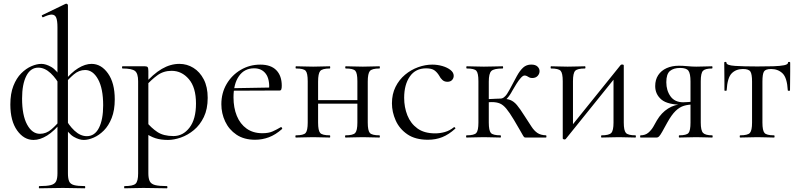

<svg xmlns="http://www.w3.org/2000/svg" viewBox="-20 -745 4333 1040"><path d="M193.4 275Q190.4 275 190.4 269Q190.4 263 193.4 263Q234.6 263 255.6 257.5Q276.6 252 283.9 237Q291.2 222 291.2 194V-597.8Q291.2 -633.4 284.3 -649.7Q277.4 -666 259.6 -666Q244.2 -666 213.8 -651.8Q209.8 -650 207.3 -656Q204.8 -662 208.4 -663L334.8 -724Q336.8 -725 339 -725Q341.6 -725 344.8 -722.5Q348 -720 348 -716.8V194Q348 222 354.4 237Q360.8 252 380.7 257.5Q400.6 263 439.6 263Q441.6 263 441.6 269Q441.6 275 439.6 275Q414.6 275 383.9 274Q353.2 273 320.6 273Q285 273 251.9 274Q218.8 275 193.4 275ZM161.8 13Q109.4 13 72.7 -38.5Q36 -90 36 -179Q36 -237.8 52.5 -279.8Q69 -321.8 95 -347.8Q121 -373.8 150.1 -386.4Q179.2 -399 204.4 -399Q228.4 -399 257.8 -382.2Q287.2 -365.4 316.6 -316L307.6 -275Q286.4 -318.6 254.3 -348.6Q222.2 -378.6 187.4 -378.6Q145.4 -378.6 122.5 -333.6Q99.6 -288.6 99.6 -211.6Q99.6 -120.4 126.8 -70.3Q154 -20.2 196.2 -20.2Q230.6 -20.2 258.5 -44.4Q286.4 -68.6 306.2 -94.2L315.6 -86.6Q273.6 -34.6 235.2 -10.8Q196.8 13 161.8 13ZM433.8 13Q409.2 13 379.8 -3.8Q350.4 -20.6 321.8 -70L330 -111Q351.2 -67.4 383.3 -37.4Q415.4 -7.4 450.2 -7.4Q493.2 -7.4 516 -52.4Q538.8 -97.4 538.8 -174.4Q538.8 -265.6 511.1 -315.7Q483.4 -365.8 441.2 -365.8Q407.8 -365.8 379.5 -341.6Q351.2 -317.4 331.4 -291.8L322.8 -299.4Q365 -352.2 403.4 -375.6Q441.8 -399 475.8 -399Q528.2 -399 564.9 -347.4Q601.6 -295.8 601.6 -207Q601.6 -148.2 585.1 -106.2Q568.6 -64.2 542.6 -38.2Q516.6 -12.2 487.4 0.4Q458.2 13 433.8 13Z M654.6 275Q652.4 275 652.4 269Q652.4 263 654.6 263Q700.8 263 714.5 250Q728.2 237 728.2 194V-305Q728.2 -347.4 711.1 -360.7Q694 -374 643.8 -374Q641 -374 641 -380Q641 -386 643.8 -386Q669.2 -386 691.8 -386Q714.4 -386 732.9 -386Q751.4 -386 764.8 -386Q776.4 -386 780 -380.9Q783.6 -375.8 783.6 -359.8V194Q783.6 222 791.3 237Q799 252 820.4 257.5Q841.8 263 883.8 263Q886.8 263 886.8 269Q886.8 275 883.8 275Q857.4 275 824.8 274Q792.2 273 756.4 273Q728.4 273 701.5 274Q674.6 275 654.6 275ZM889.6 13Q851.4 13 822.3 3.8Q793.2 -5.4 757.6 -30.4L772.6 -85.4Q799.4 -52 832.5 -30Q865.6 -8 919.8 -8Q971.6 -8 1006.6 -53.8Q1041.6 -99.6 1041.6 -184Q1041.6 -271.2 1003 -316.3Q964.4 -361.4 909.6 -361.4Q865.4 -361.4 832 -336.8Q798.6 -312.2 767.8 -277.6L758.6 -285.6Q809.6 -344.6 856.5 -371.8Q903.4 -399 951.6 -399Q992.8 -399 1027.6 -377.5Q1062.4 -356 1083.7 -315Q1105 -274 1105 -215Q1105 -154.2 1084.1 -111Q1063.2 -67.8 1030.2 -40.5Q997.2 -13.2 959.9 -0.1Q922.6 13 889.6 13Z M1362 12Q1301.8 12 1261.1 -15.4Q1220.4 -42.8 1199.7 -86.9Q1179 -131 1179 -180.4Q1179 -241 1207.2 -289.4Q1235.4 -337.8 1283.6 -366.4Q1331.8 -395 1389.8 -395Q1447.2 -395 1476.7 -364.8Q1506.2 -334.6 1506.2 -280.8Q1506.2 -267.8 1503.8 -261.2Q1501.4 -254.6 1494.4 -254.6H1437.6Q1442 -315.6 1419.8 -345.3Q1397.6 -375 1356.6 -375Q1303.8 -375 1274.3 -332.8Q1244.8 -290.6 1244.8 -217.8Q1244.8 -161.4 1262.8 -117.4Q1280.8 -73.4 1315.8 -48.4Q1350.8 -23.4 1401 -23.4Q1435 -23.4 1457.1 -33.3Q1479.2 -43.2 1501 -56.2Q1503 -58.2 1506.5 -53.8Q1510 -49.4 1508 -46.4Q1472.6 -15 1436.5 -1.5Q1400.4 12 1362 12ZM1227.4 -253.6 1226.4 -267 1452.6 -271V-254.6Z M1673.4 -183.4V-202.6H1942.4V-183.4ZM1646.8 -81V-305Q1646.8 -349 1635.6 -361.5Q1624.4 -374 1584 -374Q1581 -374 1581 -380Q1581 -386 1584 -386Q1602.6 -386 1626.7 -385Q1650.8 -384 1676.4 -384Q1700.2 -384 1724.2 -385Q1748.2 -386 1766.6 -386Q1768.6 -386 1768.6 -380Q1768.6 -374 1766.6 -374Q1725.4 -374 1714.2 -360Q1703 -346 1703 -303V-81Q1703 -38 1714.2 -25Q1725.4 -12 1766.6 -12Q1768.6 -12 1768.6 -6Q1768.6 0 1766.6 0Q1747.2 0 1723.7 -1Q1700.2 -2 1676.4 -2Q1650.7 -2 1626.6 -1Q1602.5 0 1583 0Q1580 0 1580 -6Q1580 -12 1583 -12Q1624.4 -12 1635.6 -25Q1646.8 -38 1646.8 -81ZM1915.8 -81V-305Q1915.8 -349 1904.6 -361.5Q1893.4 -374 1853 -374Q1850 -374 1850 -380Q1850 -386 1853 -386Q1871.6 -386 1895.7 -385Q1919.8 -384 1945.4 -384Q1969.2 -384 1993.2 -385Q2017.2 -386 2035.6 -386Q2037.6 -386 2037.6 -380Q2037.6 -374 2035.6 -374Q1994.4 -374 1983.2 -360Q1972 -346 1972 -303V-81Q1972 -38 1983.2 -25Q1994.4 -12 2035.6 -12Q2037.6 -12 2037.6 -6Q2037.6 0 2035.6 0Q2016.2 0 1992.7 -1Q1969.2 -2 1945.4 -2Q1919.8 -2 1895.1 -1Q1870.5 0 1852.1 0Q1849 0 1849 -6Q1849 -12 1851.9 -12Q1892.6 -12 1904.2 -25Q1915.8 -38 1915.8 -81Z M2297.8 12Q2229.6 12 2186.6 -17.5Q2143.6 -47 2123.3 -92.6Q2103 -138.2 2103 -185.2Q2103 -235.2 2122.4 -274.2Q2141.8 -313.2 2173.9 -340.1Q2206 -367 2244.8 -381Q2283.6 -395 2321.4 -395Q2349.6 -395 2376.2 -387.3Q2402.8 -379.6 2420.2 -365.9Q2437.6 -352.2 2437.6 -334.4Q2437.6 -321.4 2428.8 -311.7Q2420 -302 2403.4 -302Q2387.2 -302 2376.4 -311.8Q2365.6 -321.6 2359.2 -334.6Q2348.2 -353 2333.3 -363.9Q2318.4 -374.8 2288 -374.8Q2230.6 -374.8 2199.9 -330.6Q2169.2 -286.4 2169.2 -215Q2169.2 -164.2 2186.6 -120.3Q2204 -76.4 2240.8 -49.5Q2277.6 -22.6 2337 -22.6Q2363.8 -22.6 2389.9 -30Q2416 -37.4 2438.6 -55.8Q2441.4 -57.8 2444.9 -53.8Q2448.4 -49.8 2445.6 -47.8Q2411.4 -16.6 2376 -2.3Q2340.6 12 2297.8 12Z M2507.6 0Q2504.6 0 2504.6 -6Q2504.6 -12 2507.6 -12Q2549 -12 2560.2 -25Q2571.4 -38 2571.4 -81V-305Q2571.4 -349 2560.3 -361.5Q2549.2 -374 2508.6 -374Q2505.8 -374 2505.8 -380Q2505.8 -386 2508.6 -386Q2527.2 -386 2551.3 -385Q2575.4 -384 2601 -384Q2628.8 -384 2655.4 -385Q2682 -386 2702.4 -386Q2705.2 -386 2705.2 -380Q2705.2 -374 2702.4 -374Q2655 -374 2641.3 -360.3Q2627.6 -346.6 2627.6 -303V-81Q2627.6 -38 2638.8 -25Q2650 -12 2691.2 -12Q2693.4 -12 2693.4 -6Q2693.4 0 2691.2 0Q2671.8 0 2648.3 -1Q2624.8 -2 2601 -2Q2575.4 -2 2551.3 -1Q2527.2 0 2507.6 0ZM2827.4 0Q2823 0 2820.2 -1.6Q2817.4 -3.2 2812.5 -11.7Q2807.6 -20.2 2796.5 -39.7Q2785.4 -59.2 2763.6 -96Q2739.6 -136 2722.5 -156.5Q2705.4 -177 2687.7 -184.5Q2670 -192 2644 -192Q2626.2 -192 2600.4 -189L2599.4 -207Q2617.6 -208 2634.4 -208.6Q2651.2 -209.2 2665.4 -210.1Q2679.6 -211 2690 -211Q2723.8 -211 2743.5 -203.5Q2763.2 -196 2780 -176Q2796.8 -156 2822 -116Q2844 -82.2 2858.6 -59.6Q2873.2 -37 2890.7 -25Q2908.2 -13 2937.6 -12Q2939.8 -12 2939.8 -6Q2939.8 0 2937.6 0ZM2690 -194.2V-211Q2700.6 -211 2709.6 -217.8Q2718.6 -224.6 2726 -235.6Q2733.4 -246.6 2739.8 -258.6Q2762.8 -302.4 2779.5 -332.8Q2796.2 -363.2 2814 -379.2Q2831.8 -395.2 2857.4 -395.2Q2880.4 -395.2 2891.5 -384.4Q2902.6 -373.6 2902.6 -359.8Q2902.6 -345 2892.1 -333.7Q2881.6 -322.4 2862.8 -322.4Q2852.8 -322.4 2846.3 -326Q2839.8 -329.6 2834.3 -332.8Q2828.8 -336 2821.2 -336Q2812.8 -336 2801.2 -323.2Q2789.6 -310.4 2777.6 -291.2Q2765.6 -272 2755.2 -253.8Q2741.6 -227.8 2725.9 -211Q2710.2 -194.2 2690 -194.2Z M3038.4 10.4Q3034.2 10.4 3031.2 8.5Q3028.2 6.7 3028.2 4.8V-305Q3028.2 -349 3016.7 -361.5Q3005.2 -374 2964.6 -374Q2962.6 -374 2962.6 -380Q2962.6 -386 2964.6 -386Q2984 -386 3006.1 -385Q3028.2 -384 3054.8 -384Q3084 -384 3107.2 -385Q3130.4 -386 3148.2 -386Q3151.2 -386 3151.2 -380Q3151.2 -374 3148.2 -374Q3107.7 -374 3095.7 -361.5Q3083.6 -349 3083.6 -305V-53.4L3062.6 -46.2L3342 -393Q3345.8 -395.6 3348.6 -395.6Q3358.8 -395.6 3358.8 -390.6V-81Q3358.8 -38 3370.4 -25Q3382 -12 3422.5 -12Q3424.4 -12 3424.4 -6Q3424.4 0 3422.3 0Q3402.9 0 3379.8 -1Q3356.7 -2 3332.1 -2Q3306.4 -2 3281.8 -1Q3257.2 0 3238.6 0Q3235.8 0 3235.8 -6Q3235.8 -12 3238.7 -12Q3279.1 -12 3291.2 -25Q3303.2 -38 3303.2 -81V-333.8L3325.4 -340.8L3045 7.2Q3044 8.4 3042.5 9.4Q3041 10.4 3038.4 10.4Z M3838 -12Q3840.2 -12 3840.2 -6Q3840.2 0 3838 0Q3821 0 3798.5 -1Q3776 -2 3751.2 -2Q3724 -2 3701.5 -1Q3679 0 3659 0Q3657 0 3657 -6Q3657 -12 3659 -12Q3699.2 -12 3709.7 -25Q3720.2 -38 3720.2 -81V-181L3736 -179Q3708.4 -179 3684.8 -172Q3661.2 -165 3639.5 -144.1Q3617.8 -123.2 3594.4 -81Q3577 -49 3567 -31.4Q3557 -13.8 3550.6 -6.9Q3544.2 0 3536 0H3449.4Q3447.4 0 3447.4 -6Q3447.4 -12 3449.4 -12Q3475.2 -12 3491.9 -26.3Q3508.6 -40.6 3519.4 -59.6Q3530.2 -78.6 3538.2 -93Q3562.8 -134.6 3599 -157.3Q3635.2 -180 3677 -180L3684 -177Q3596.4 -177 3562.7 -205.7Q3529 -234.4 3529 -278.6Q3529 -313.2 3545.2 -337.9Q3561.4 -362.6 3590.5 -375.8Q3619.6 -389 3657.4 -389Q3678.4 -389 3704.2 -386.5Q3730 -384 3751.2 -384Q3776 -384 3797.6 -385Q3819.2 -386 3837 -386Q3839.2 -386 3839.2 -380Q3839.2 -374 3837 -374Q3800 -374 3787.9 -361.5Q3775.8 -349 3775.8 -305V-81Q3775.8 -38 3788.4 -25Q3801 -12 3838 -12ZM3589.2 -299.8Q3589.2 -254.6 3612.2 -222.8Q3635.2 -191 3681 -191Q3695 -191 3712 -192.5Q3729 -194 3739 -196L3720.2 -188.2V-303Q3720.2 -346.4 3709.1 -361.7Q3698 -377 3664 -377Q3628.6 -377 3608.9 -360.5Q3589.2 -344 3589.2 -299.8Z M3989 0Q3986.8 0 3986.8 -6Q3986.8 -12 3989 -12Q4030.4 -12 4042 -25Q4053.6 -38 4053.6 -81V-303Q4053.6 -343.6 4044.6 -357.4Q4035.6 -371.2 4004.2 -371.2Q3966.4 -371.2 3943.2 -347.5Q3920 -323.8 3916 -255.4Q3915.8 -253.2 3909.9 -253.2Q3904 -253.2 3904 -255.4Q3904 -269.4 3904 -297.8Q3904 -326.2 3903.5 -356.2Q3903 -386.2 3903 -405Q3903 -410 3909 -410Q3915 -410 3915 -405Q3915 -391.2 3961.1 -388.1Q4007.2 -385 4082 -385Q4131 -385 4168.4 -386.1Q4205.8 -387.2 4227 -391.6Q4248.2 -396 4248.2 -405Q4248.2 -410 4254.2 -410Q4260.2 -410 4260.2 -405Q4260.2 -386.2 4260.2 -356.2Q4260.2 -326.2 4259.7 -297.8Q4259.2 -269.4 4259.2 -255.4Q4259.2 -253.2 4253.3 -253.2Q4247.4 -253.2 4247.2 -255.4Q4243.4 -323.8 4218.9 -347.5Q4194.4 -371.2 4156.8 -371.2Q4126.4 -371.2 4118.1 -357.4Q4109.8 -343.6 4109.8 -303V-81Q4109.8 -38 4121 -25Q4132.2 -12 4172.6 -12Q4175.6 -12 4175.6 -6Q4175.6 0 4172.6 0Q4154 0 4130.5 -1Q4107 -2 4082.4 -2Q4057.6 -2 4033.5 -1Q4009.4 0 3989 0Z"/></svg>

Font: Cormorant Garamond Light
Style: Regular
Weight: 300
Designer: Christian Thalmann (Catharsis Fonts)
Foundry: Catharsis Fonts
Version: Version 4.001